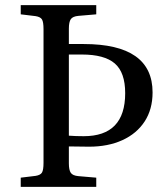

<svg xmlns="http://www.w3.org/2000/svg" viewBox="-20 -730 643 750"><path d="M61 0V-36L119 -43Q138 -46 144 -56Q150 -66 150 -94V-616Q150 -644 144 -654Q138 -664 119 -667L61 -674V-710H356V-674L286 -668Q264 -666 256.5 -655Q249 -644 249 -618V-558H307Q576 -558 576 -369Q576 -303 545 -255.5Q514 -208 458 -182.5Q402 -157 328 -157Q283 -157 249 -158V-92Q249 -66 256.5 -55Q264 -44 286 -42L356 -36V0ZM249 -200Q276 -198 307 -198Q469 -198 469 -366Q469 -447 428.5 -482Q388 -517 300 -517H249Z"/></svg>

Font: Literata 36pt
Style: Regular
Weight: 400
Designer: Latin by Veronika Burian and Jose Scaglione. Greek by Irene Vlachou. Cyrillic by Vera Evstafieva.
Foundry: TypeTogether
Version: Version 3.002